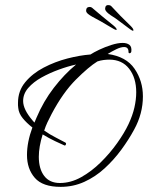

<svg xmlns="http://www.w3.org/2000/svg" viewBox="-20 -709 576 747"><path d="M499 -591Q499 -585 480.5 -599.5Q462 -614 441 -629Q428 -639 419.5 -644Q411 -649 401 -657Q388 -668 389 -676Q390 -691 404 -689Q409 -689 413 -685L448 -648Q479 -618 489.5 -607Q500 -596 499 -591ZM434 -594Q434 -589 414.5 -601Q395 -613 372 -626Q358 -634 349 -638.5Q340 -643 329 -650Q315 -659 315 -667Q315 -682 329 -682Q334 -682 338 -679L377 -646Q411 -619 422.5 -609Q434 -599 434 -594ZM216 18Q146 18 115.5 -17Q85 -52 85 -106Q85 -156 106 -213Q84 -230 68.5 -249Q53 -268 51 -289Q50 -294 50 -299.5Q50 -305 50 -309Q50 -355 78 -389Q106 -423 150 -446Q194 -469 242.5 -481.5Q291 -494 332 -497Q344 -505 366 -515.5Q388 -526 413 -534Q438 -542 457 -542Q474 -542 483.5 -534.5Q493 -527 491 -509Q490 -503 485 -502Q480 -501 480 -507Q480 -526 463 -526Q450 -526 432.5 -517.5Q415 -509 399 -499Q471 -489 503.5 -441.5Q536 -394 536 -334Q536 -267 502 -205Q481 -166 452 -126.5Q423 -87 387 -54Q351 -21 308 -1.5Q265 18 216 18ZM213 3Q255 3 295.5 -19.5Q336 -42 372 -77.5Q408 -113 436 -152.5Q464 -192 480 -226Q496 -260 503 -291Q510 -322 510 -350Q510 -406 482.5 -441.5Q455 -477 405 -477Q395 -477 383 -475.5Q371 -474 359 -470Q325 -449 275 -399Q225 -349 181 -266Q172 -249 164.5 -233Q157 -217 152 -201Q175 -185 197 -174Q219 -163 235 -154Q237 -152 237 -150Q237 -147 235 -144.5Q233 -142 231 -143Q217 -149 194 -160Q171 -171 146 -186Q131 -138 131 -99Q131 -52 152 -24.5Q173 3 213 3ZM114 -232 122 -251Q149 -315 189.5 -367.5Q230 -420 276 -458Q244 -451 208.5 -438Q173 -425 141.5 -407.5Q110 -390 90 -367Q70 -344 70 -316Q70 -283 107 -240ZM434 -594Q434 -589 414.5 -601Q395 -613 372 -626Q358 -634 349 -638.5Q340 -643 329 -650Q315 -659 315 -667Q315 -682 329 -682Q334 -682 338 -679L377 -646Q411 -619 422.5 -609Q434 -599 434 -594Z"/></svg>

Font: Grey Qo
Style: Regular
Weight: 400
Designer: Robert E. Leuschke
Foundry: Robert E. Leuschke
Version: Version 2.010